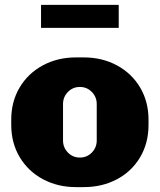

<svg xmlns="http://www.w3.org/2000/svg" viewBox="-20 -756 654 786"><path d="M26 -245V-266Q26 -340 60.5 -398Q95 -456 155.5 -488.5Q216 -521 291 -521H323Q398 -521 458.5 -488.5Q519 -456 553.5 -398Q588 -340 588 -266V-245Q588 -170 553.5 -112Q519 -54 458.5 -22Q398 10 323 10H291Q216 10 155.5 -22.5Q95 -55 60.5 -113Q26 -171 26 -245ZM376 -181V-330Q376 -359 356 -379.5Q336 -400 307 -400Q278 -400 258 -379.5Q238 -359 238 -330V-181Q238 -152 258 -131.5Q278 -111 307 -111Q336 -111 356 -131.5Q376 -152 376 -181ZM466 -736V-642H148V-736Z"/></svg>

Font: Chivo Black
Style: Regular
Weight: 900
Designer: Hector Gatti
Foundry: Omnibus-Type
Version: Version 1.007